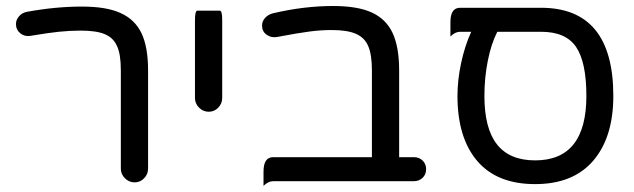

<svg xmlns="http://www.w3.org/2000/svg" viewBox="-20 -603 2114 640"><path d="M382.8 -41V-368.2Q382.8 -422.9 370.1 -449.2Q358.4 -476.6 330.1 -488.8Q301.8 -501 249 -501Q212.9 -501 175.8 -497.1Q138.7 -493.2 81.1 -483.4Q61.5 -480.5 47.4 -492.2Q33.2 -503.9 33.2 -522.5Q33.2 -537.1 43.5 -548.8Q53.7 -560.5 69.3 -563.5Q165 -581.1 252.9 -581.1Q335 -581.1 381.8 -559.6Q429.7 -538.1 451.7 -492.2Q473.6 -446.3 473.6 -368.2V-41Q473.6 -22.5 460.4 -8.8Q447.3 4.9 428.7 4.9Q410.2 4.9 396.5 -8.8Q382.8 -22.5 382.8 -41Z M629.9 -276.4V-535.2Q629.9 -567.4 637.7 -567.4H712.9Q720.7 -567.4 720.7 -535.2V-276.4Q720.7 -257.8 707.5 -244.1Q694.3 -230.5 675.8 -230.5Q657.2 -230.5 643.6 -244.1Q629.9 -257.8 629.9 -276.4Z M1400.4 -39.1Q1400.4 -21.5 1388.7 -10.3Q1377 1 1359.4 1H890.6Q874 1 858.4 16.6Q858.4 1 858.4 -31.2Q858.4 -79.1 890.6 -79.1H1219.7V-368.2Q1219.7 -421.9 1207 -450.2Q1195.3 -477.5 1166.5 -490.2Q1137.7 -502.9 1085.9 -502.9Q1049.8 -502.9 1012.2 -498Q974.6 -493.2 902.3 -479.5Q883.8 -476.6 868.7 -487.3Q853.5 -498 853.5 -517.6Q853.5 -532.2 863.8 -543.5Q874 -554.7 889.6 -558.6Q993.2 -583 1089.8 -583Q1171.9 -583 1218.8 -561.5Q1266.6 -540 1288.6 -493.2Q1310.5 -446.3 1310.5 -368.2V-79.1H1359.4Q1377 -79.1 1388.7 -67.9Q1400.4 -56.6 1400.4 -39.1Z M2024.4 -283.2Q2024.4 -145.5 1957.5 -67.4Q1890.6 10.7 1763.7 10.7Q1636.7 10.7 1570.8 -66.4Q1504.9 -143.6 1504.9 -283.2Q1504.9 -335.9 1517.1 -393.1Q1529.3 -450.2 1550.8 -497.1H1513.7Q1497.1 -497.1 1481.4 -481.4Q1481.4 -497.1 1481.4 -529.3Q1481.4 -577.1 1513.7 -577.1H1783.2Q2024.4 -577.1 2024.4 -283.2ZM1934.6 -283.2Q1934.6 -395.5 1900.4 -446.3Q1866.2 -497.1 1783.2 -497.1H1637.7Q1617.2 -457 1606 -400.4Q1594.7 -343.8 1594.7 -283.2Q1594.7 -174.8 1636.7 -121.6Q1678.7 -68.4 1763.7 -68.4Q1934.6 -68.4 1934.6 -283.2Z"/></svg>

Font: YuPearl-Regular
Style: Regular
Weight: 400
Designer: Max Yao
Foundry: Max-Everyday
Version: Version 1.011; ttfautohint (v1.8.3)